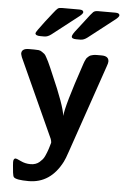

<svg xmlns="http://www.w3.org/2000/svg" viewBox="-59 -721 626 969"><g transform="rotate(5 253.5 -236.5)"><path d="M30 -432Q30 -458 67 -458H94Q107 -458 116 -457Q125 -456 133.5 -450Q142 -444 146.5 -440.5Q151 -437 158 -423.5Q165 -410 168.5 -403.5Q172 -397 181.5 -375Q191 -353 196 -341Q263 -189 269 -137Q273 -189 344 -398Q345 -400 347.5 -408.5Q350 -417 351.5 -419.5Q353 -422 356 -429Q359 -436 362 -439Q365 -442 370 -446.5Q375 -451 380.5 -453Q386 -455 393.5 -456.5Q401 -458 411 -458H435Q472 -458 472 -430Q472 -422 466 -406L313 39Q300 78 292 93Q234 206 123 206Q60 206 48 193Q44 189 41.5 170Q39 151 38 134L37 117Q37 98 49 98Q53 98 76 109Q99 120 125 120Q139 120 150.5 116Q162 112 170.5 104.5Q179 97 185 90Q191 83 196 72Q201 61 203.5 54.5Q206 48 209.5 38Q213 28 213 27Q220 4 220 3Q220 -5 216 -16L35 -414Q30 -429 30 -432ZM93 -541Q93 -547 135 -602Q157 -629 171 -648Q188 -670 194.5 -674.5Q201 -679 214 -679H303Q324 -679 324 -667Q324 -660 308.5 -647Q293 -634 174 -542Q156 -528 139 -528H119Q93 -528 93 -541ZM277 -540Q277 -550 299 -577Q313 -595 333 -621Q366 -665 374 -672Q382 -679 397 -679H486Q507 -679 507 -667Q507 -660 491.5 -647Q476 -634 357 -542Q339 -528 322 -528H301Q277 -528 277 -540Z"/></g></svg>

Font: CMU Sans Serif
Style: Bold
Weight: 700
Version: Version 0.7.0